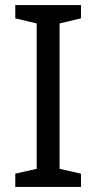

<svg xmlns="http://www.w3.org/2000/svg" viewBox="-20 -734 379 754"><path d="M298 0H40V-52L124 -71V-642L40 -662V-714H298V-662L214 -642V-71L298 -52Z"/></svg>

Font: Noto Sans Linear A
Style: Regular
Weight: 400
Designer: Monotype Design Team
Foundry: Monotype Imaging Inc.
Version: Version 2.002; ttfautohint (v1.8.4.7-5d5b)